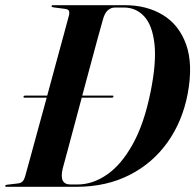

<svg xmlns="http://www.w3.org/2000/svg" viewBox="-32 -720 753 740"><path d="M-12 -3.5Q-12 -7 -5.5 -8L37 -13Q49 -14.5 55 -20.8Q61 -27 64.5 -39Q72.5 -68 85.8 -116.2Q99 -164.5 115 -223.2Q131 -282 148 -343.5H62.5Q58 -343.5 58.5 -347.5Q60 -351.5 65 -351.5H150Q167.5 -416.5 184.2 -477.8Q201 -539 214 -587.2Q227 -635.5 234 -661.5Q236.5 -673.5 233.2 -679Q230 -684.5 217.5 -686L175 -691.5Q166.5 -692.5 166.5 -696.5Q166.5 -700 172.5 -700H449.5Q534 -700 596.2 -662Q658.5 -624 685.5 -548.2Q712.5 -472.5 691.5 -359Q671.5 -253 614 -172Q556.5 -91 467 -45.5Q377.5 0 262 0H-6Q-12 0 -12 -3.5ZM267 -9Q325 -9 380 -46.8Q435 -84.5 479.2 -163.5Q523.5 -242.5 548.5 -366.5Q571.5 -480.5 563.2 -552Q555 -623.5 523.5 -657.2Q492 -691 445.5 -691H411Q395.5 -691 383.2 -680Q371 -669 364.5 -644Q356 -615 343.5 -568.5Q331 -522 315.8 -465.8Q300.5 -409.5 285 -351.5H401.5Q406.5 -351.5 405 -347.5Q404 -343.5 399.5 -343.5H283Q268 -288 254 -235.2Q240 -182.5 228.5 -140Q217 -97.5 210 -71.5Q194.5 -9 239.5 -9Z"/></svg>

Font: Fraunces 144pt SemiBold
Style: Italic
Weight: 600
Italic angle: -16°
Version: Version 1.000;[0bf87f6ff]